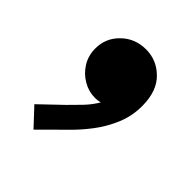

<svg xmlns="http://www.w3.org/2000/svg" viewBox="-108 -226 457 457"><g transform="rotate(45 121.0 2.5)"><path d="M72.1 164.7 30.7 120.4 85.7 67.8Q98.6 55.2 114.1 39Q129.7 22.7 140.9 3.2Q152.1 -16.4 151.5 -39.4H173.2Q170.6 -21.9 158.7 -7.1Q146.8 7.8 121.8 7.8Q100.8 7.8 82 -3.1Q63.1 -14 51.3 -32.9Q39.4 -51.9 39.4 -76.1Q39.4 -111.3 64.7 -135.6Q89.9 -160 126.5 -160Q162.3 -160 188.5 -134.3Q214.8 -108.6 215.4 -60Q215.8 -24.9 202.8 5.8Q189.8 36.4 170.5 61.5Q151.2 86.6 132.3 104.7Z"/></g></svg>

Font: Reddit Sans Condensed
Style: Regular
Weight: 400
Designer: Stephen Hutchings
Foundry: Reddit
Version: Version 1.014